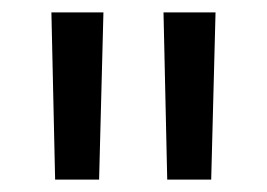

<svg xmlns="http://www.w3.org/2000/svg" viewBox="-20 -720 431 310"><path d="M244 -700 250 -430H321L328 -700ZM63 -700 69 -430H140L147 -700Z"/></svg>

Font: Malon Grotesk Med
Style: Regular
Weight: 500
Designer: Julieta Ulanovsky
Foundry: Julieta Ulanovsky
Version: Version 7.200